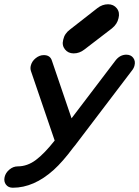

<svg xmlns="http://www.w3.org/2000/svg" viewBox="-73 -740 653 899"><path d="M518 -484Q540 -484 551 -469Q562 -454 557 -434Q554 -421 545 -410L279 -60Q276 -57 270 -49Q220 18 179 55Q86 139 -13 139Q-34 139 -45 124.5Q-56 110 -51.5 89.5Q-47 69 -29 54Q-11 39 10 39Q55 39 95 9Q135 -21 183 -82L72 -407Q68 -419 71 -432Q76 -453 94 -467.5Q112 -482 132 -482Q162 -482 170 -456L262 -186L468 -457Q488 -483 517 -484Q517 -484 518 -484ZM433 -720Q459 -720 474 -701Q489 -682 482 -655Q476 -627 451 -607L322 -508Q299 -490 272 -490Q246 -490 231 -509Q216 -528 223 -554Q229 -583 255 -602L383 -702Q406 -720 433 -720Z"/></svg>

Font: Brass Mono
Style: Bold Italic
Weight: 700
Italic angle: -13°
Monospace: yes
Version: Version 1.000; ttfautohint (v1.8.3) -l 8 -r 50 -G 200 -x 14 